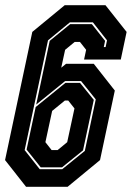

<svg xmlns="http://www.w3.org/2000/svg" viewBox="-42 -720 508 740"><path d="M58.5 0 -22.5 -103 82.5 -597 207.5 -700H364.5L446 -597L423.5 -490.5H282L290 -528L266 -558.5H246L209 -528L194 -459L212.5 -474H319.5L400.5 -371L343.5 -103L218.5 0ZM111 -68H198L285 -138.5L327 -337L270.5 -407.5H209L97.5 -317L149.5 -562.5L228.5 -627H312L363 -562.5L358 -538.5H365L370.5 -564.5L316 -634H227.5L143 -564.5L53 -141.5ZM115 -75 60.5 -143.5 95.5 -307.5 210 -400.5H266.5L319.5 -335L278 -140.5L197 -75ZM157 -141.5H180L217 -172L245 -302L221 -332.5H208L159 -292.5L133 -172Z"/></svg>

Font: Tourney Condensed ExtraBold
Style: Italic
Weight: 800
Width: 3
Italic angle: -12°
Designer: Tyler Finck
Foundry: Etcetera Type Co
Version: Version 1.010; ttfautohint (v1.8.3)